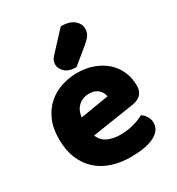

<svg xmlns="http://www.w3.org/2000/svg" viewBox="-183 -865 914 994"><g transform="rotate(-30 274.5 -368.0)"><path d="M198 -176Q212 -140 245 -125.5Q278 -111 319 -111Q361 -111 399 -121.5Q437 -132 460 -146Q476 -136 487 -118Q498 -100 498 -80Q498 -55 484 -37Q470 -19 444.5 -7Q419 5 384 10.5Q349 16 307 16Q248 16 197.5 -0.5Q147 -17 110 -50Q73 -83 52 -133Q31 -183 31 -250Q31 -316 52.5 -363.5Q74 -411 109.5 -441.5Q145 -472 190 -486.5Q235 -501 282 -501Q335 -501 378.5 -485Q422 -469 453.5 -441Q485 -413 502 -374Q519 -335 519 -289Q519 -255 500 -237Q481 -219 447 -214ZM283 -377Q245 -377 219.5 -354Q194 -331 189 -289L359 -317Q358 -327 353 -337.5Q348 -348 339 -357Q330 -366 316 -371.5Q302 -377 283 -377ZM331 -752Q383 -752 409 -730Q435 -708 435 -680Q435 -657 425 -641.5Q415 -626 391 -606L296 -528Q251 -528 229 -549Q207 -570 207 -594Q207 -606 211.5 -617Q216 -628 230 -643Z"/></g></svg>

Font: Baloo Da 2 ExtraBold
Style: Regular
Weight: 800
Designer: Noopur Datye, Sulekha Rajkumar and Ek Type
Foundry: Ek Type
Version: Version 1.640;hotconv 1.0.111;makeotfexe 2.5.65597; ttfautoh